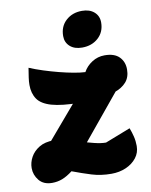

<svg xmlns="http://www.w3.org/2000/svg" viewBox="-95 -923 803 1018"><g transform="rotate(-10 307.0 -414.0)"><path d="M263 -90 73 -128 329 -428 562 -453ZM422 25Q365 25 316.5 10Q268 -5 215 -25Q185 -2 159 8Q133 18 104 18Q58 18 34 -11.5Q10 -41 10 -78Q10 -108 25.5 -136.5Q41 -165 72 -184Q103 -203 151 -203Q175 -203 210 -194Q245 -185 284 -173Q323 -161 359 -152Q395 -143 422 -143L558 -196Q567 -173 573 -148.5Q579 -124 579 -97Q579 -61 557.5 -33.5Q536 -6 500.5 9.5Q465 25 422 25ZM322 -375Q224 -376 170.5 -391.5Q117 -407 96 -438Q75 -469 75 -514Q75 -533 78 -553.5Q81 -574 86 -605Q119 -591 159.5 -578Q200 -565 241 -554.5Q282 -544 318 -537.5Q354 -531 379 -530Q395 -560 426 -580Q457 -600 494 -600Q547 -600 573 -573.5Q599 -547 599 -506Q599 -464 576 -438Q553 -412 513 -398.5Q473 -385 424 -380Q375 -375 322 -375ZM385 -661Q344 -661 320 -682.5Q296 -704 296 -738Q296 -790 330.5 -821.5Q365 -853 417 -853Q458 -853 482.5 -831.5Q507 -810 507 -775Q507 -724 472.5 -692.5Q438 -661 385 -661Z"/></g></svg>

Font: Lemonada
Style: Regular
Weight: 400
Designer: Mohamed Gaber (Arabic), Eduardo Tunni (Latin)
Foundry: Kief Type Foundry
Version: Version 4.005